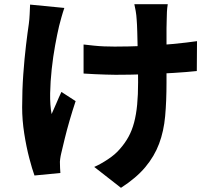

<svg xmlns="http://www.w3.org/2000/svg" viewBox="-20 -820 1040 919"><path d="M783 -800Q780 -782 779 -763.5Q778 -745 778 -728Q777 -714 777 -684.5Q777 -655 777 -618Q777 -581 777 -543.5Q777 -506 777 -474.5Q777 -443 777 -425Q777 -336 770.5 -264Q764 -192 741.5 -132Q719 -72 675.5 -20Q632 32 559 79L431 -21Q461 -34 496.5 -57.5Q532 -81 553 -106Q578 -134 595 -165Q612 -196 622 -234Q632 -272 636.5 -319Q641 -366 641 -426Q641 -455 640.5 -497Q640 -539 639 -584Q638 -629 637 -667.5Q636 -706 634 -728Q633 -747 629.5 -767.5Q626 -788 623 -800ZM380 -607Q406 -604 430 -601.5Q454 -599 478.5 -598Q503 -597 529 -597Q594 -597 667 -600Q740 -603 807.5 -609.5Q875 -616 923 -623L922 -480Q876 -475 811 -471Q746 -467 674 -464.5Q602 -462 533 -462Q512 -462 486 -463Q460 -464 433.5 -465Q407 -466 380 -468ZM288 -782Q281 -762 274 -737Q267 -712 263 -696Q254 -658 244 -603.5Q234 -549 227.5 -489Q221 -429 220 -373Q219 -317 227 -274Q237 -295 249.5 -325Q262 -355 274 -380L342 -336Q327 -291 313.5 -244.5Q300 -198 290 -157Q280 -116 273 -86Q270 -74 268 -59Q266 -44 267 -36Q267 -28 267.5 -16Q268 -4 269 8L145 20Q134 -10 120 -63.5Q106 -117 96 -181Q86 -245 86 -306Q86 -389 91.5 -465Q97 -541 104.5 -603.5Q112 -666 118 -706Q121 -728 122 -752.5Q123 -777 124 -798Z"/></svg>

Font: Noto Sans JP ExtraBold
Style: Regular
Weight: 800
Designer: Ryoko NISHIZUKA  (kana, bopomofo & ideographs); Paul D. Hunt (Latin, Greek & Cyrillic); Sandoll Communications , Soo-you
Foundry: Adobe
Version: Version 2.004-H2;hotconv 1.0.118;makeotfexe 2.5.65603